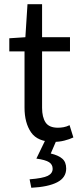

<svg xmlns="http://www.w3.org/2000/svg" viewBox="-20 -662 378 908"><path d="M235 9Q158 9 127 -36Q96 -81 96 -153V-419H24V-481L100 -486L110 -642H179V-486H311V-419H179V-152Q179 -108 195.5 -83Q212 -58 254 -58Q267 -58 281 -60.5Q295 -63 309 -70L327 -12Q308 -3 284 3Q260 9 235 9ZM128 226 120 186Q183 181 206 169.5Q229 158 229 136Q229 116 212 105Q195 94 152 88L196 -3H249L220 64Q255 72 274 88Q293 104 293 135Q293 178 250.5 200Q208 222 128 226Z"/></svg>

Font: Source Sans 3
Style: Regular
Weight: 400
Designer: Paul D. Hunt
Foundry: Adobe
Version: Version 3.046;hotconv 1.0.118;makeotfexe 2.5.65603